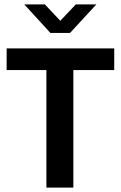

<svg xmlns="http://www.w3.org/2000/svg" viewBox="-20 -849 546 869"><path d="M497 -630V-532H312V0H190V-532H10V-630ZM297 -700H208L90 -829H183L253 -755L323 -829H416Z"/></svg>

Font: Mukta Malar SemiBold
Style: Regular
Weight: 600
Designer: Aadarsh Rajan, Girish Dalvi, Yashodeep Gholap
Foundry: Ek Type
Version: Version 2.538;PS 1.000;hotconv 16.6.51;makeotf.lib2.5.65220;